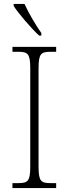

<svg xmlns="http://www.w3.org/2000/svg" viewBox="-20 -951 348 971"><path d="M178 -771H189V-784C162 -822 124 -886 104 -931H49V-921C71 -886 138 -807 178 -771ZM43 0H264V-25H235C187 -25 175 -35 175 -109V-605C175 -679 187 -689 235 -689H264V-714H43V-689H73C121 -689 133 -679 133 -605V-109C133 -35 121 -25 73 -25H43Z"/></svg>

Font: Noto Serif Ethiopic SemiCondensed ExtraLight
Style: Regular
Weight: 200
Width: 4
Designer: Monotype Design Team
Foundry: Monotype Imaging Inc.
Version: Version 2.102